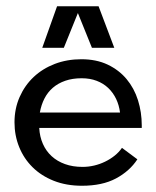

<svg xmlns="http://www.w3.org/2000/svg" viewBox="-20 -592 506 621"><path d="M106.9 -178.2Q108.4 -149.9 118.7 -126.7Q128.9 -103.5 147 -86.9Q165 -70.3 190.2 -61.3Q215.3 -52.2 247.1 -52.2Q266.1 -52.2 284.7 -56.6Q303.2 -61 319.8 -69.1Q336.4 -77.1 350.6 -88.4Q364.7 -99.6 374.5 -113.8L424.3 -76.7Q399.4 -38.6 355.2 -14.9Q311 8.8 245.1 8.8Q194.3 8.8 153.8 -7.3Q113.3 -23.4 85.2 -51.3Q57.1 -79.1 42 -116.5Q26.9 -153.8 26.9 -196.3Q26.9 -240.7 43.5 -278.3Q60.1 -315.9 88.9 -343Q117.7 -370.1 157.2 -385.3Q196.8 -400.4 243.2 -400.4Q291.5 -400.4 328.1 -383.1Q364.7 -365.7 389.4 -336.2Q414.1 -306.6 426.3 -267.8Q438.5 -229 438.5 -186.5V-178.2ZM368.2 -228Q365.2 -252 355.5 -272.2Q345.7 -292.5 330.1 -307.4Q314.5 -322.3 292.7 -330.6Q271 -338.9 244.1 -338.9Q214.4 -338.9 191.2 -330.8Q168 -322.8 151.1 -308.3Q134.3 -293.9 123.8 -273.4Q113.3 -252.9 108.9 -228ZM116.7 -437.5 164.6 -571.8H298.8L349.6 -437.5H277.3L231.9 -549.8L186.5 -437.5Z"/></svg>

Font: Rokkitt
Style: Regular
Weight: 400
Version: Version 1.2; ttfautohint (v1.5) -l 7 -r 28 -G 50 -x 13 -D la